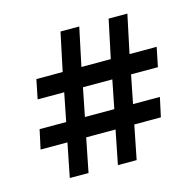

<svg xmlns="http://www.w3.org/2000/svg" viewBox="-80 -580 676 663"><g transform="rotate(-15 258.0 -248.5)"><path d="M330 0H263L287 -121H182L158 0H91L115 -121H19L34 -190H129L149 -291H54L68 -360H162L191 -497H258L229 -360H334L363 -497H430L401 -360H498L484 -291H388L368 -190H464L449 -121H354ZM216 -291 196 -190H301L321 -291Z"/></g></svg>

Font: Balthazar
Style: Regular
Weight: 400
Designer: Dario Manuel Muhafara
Foundry: Dario Manuel Muhafara
Version: Version 1.000